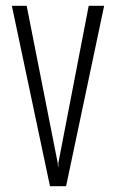

<svg xmlns="http://www.w3.org/2000/svg" viewBox="-20 -640 399 660"><path d="M151.8 0 20.8 -620H71.7L178.4 -79.7L179.4 -66H180.4L180.6 -79.7L284.9 -620H338L207.2 0Z"/></svg>

Font: Smooch Sans Thin
Style: Regular
Weight: 100
Designer: Robert E. Leuschke
Foundry: Robert E. Leuschke
Version: Version 1.010